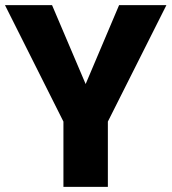

<svg xmlns="http://www.w3.org/2000/svg" viewBox="-21 -731 671 751"><path d="M314 -402.3 444.8 -710.9H629.9L400.9 -255.4V0H227.1V-255.4L-1.5 -710.9H182.6Z"/></svg>

Font: Vazir Black FD
Style: Black-FD
Weight: 900
Designer: Saber Rastikerdar
Foundry: Saber Rastikerdar
Version: Version 30.0.0